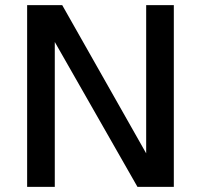

<svg xmlns="http://www.w3.org/2000/svg" viewBox="-20 -730 785 750"><path d="M86 0V-710H223L551 -131V-710H659V0H517L194 -566V0Z"/></svg>

Font: Geist Med
Style: Regular
Weight: 400
Designer: Basement.studio, Andrés Briganti, Mateo Zaragoza
Foundry: Basement.studio, Vercel, Andrés Briganti, Guido Ferreyra, Mateo Zaragoza
Version: Version 1.401